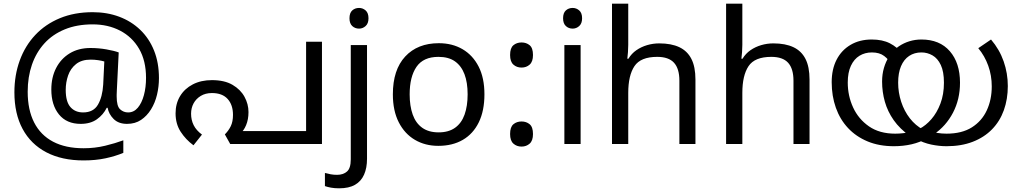

<svg xmlns="http://www.w3.org/2000/svg" viewBox="-20 -780 5521 1040"><path d="M841 -357Q841 -311 830.5 -267Q820 -223 798 -187.5Q776 -152 744 -130.5Q712 -109 668 -109Q622 -109 595.5 -135.5Q569 -162 563 -196H558Q540 -159 505 -134Q470 -109 417 -109Q341 -109 299.5 -160Q258 -211 258 -295Q258 -361 284 -411.5Q310 -462 357.5 -491Q405 -520 470 -520Q514 -520 556.5 -512.5Q599 -505 623 -496L613 -293Q612 -275 612 -267.5Q612 -260 612 -257Q612 -205 630.5 -188Q649 -171 674 -171Q705 -171 726.5 -196.5Q748 -222 759.5 -264.5Q771 -307 771 -358Q771 -451 733.5 -515.5Q696 -580 630.5 -614Q565 -648 482 -648Q397 -648 331 -621Q265 -594 220.5 -545Q176 -496 153 -429.5Q130 -363 130 -283Q130 -185 165 -116.5Q200 -48 267.5 -12.5Q335 23 433 23Q494 23 549.5 9.5Q605 -4 648 -20V48Q605 66 551.5 77.5Q498 89 433 89Q315 89 231 45Q147 1 102.5 -81.5Q58 -164 58 -280Q58 -373 87 -452.5Q116 -532 171 -590.5Q226 -649 304.5 -681.5Q383 -714 482 -714Q560 -714 625.5 -689.5Q691 -665 739.5 -618.5Q788 -572 814.5 -506Q841 -440 841 -357ZM336 -293Q336 -229 361.5 -200Q387 -171 430 -171Q486 -171 510.5 -213Q535 -255 539 -322L545 -447Q532 -451 512 -454Q492 -457 471 -457Q422 -457 392 -433Q362 -409 349 -371.5Q336 -334 336 -293Z M1128 -346Q1196 -346 1239.5 -320.5Q1283 -295 1304.5 -255.5Q1326 -216 1326 -173Q1326 -133 1313 -102Q1300 -71 1281 -57L1256 -70H1638V-554H1724V0H1227L1198 -52Q1218 -72 1230 -96.5Q1242 -121 1242 -158Q1242 -212 1213 -244Q1184 -276 1128 -276Q1093 -276 1067.5 -260.5Q1042 -245 1028.5 -220Q1015 -195 1015 -164Q1015 -130 1029 -102Q1043 -74 1074 -51L1028 7Q986 -24 958.5 -66.5Q931 -109 931 -166Q931 -219 955.5 -259.5Q980 -300 1024.5 -323Q1069 -346 1128 -346Z M1817 240Q1792 240 1773 236.5Q1754 233 1740 228V157Q1755 161 1771 164Q1787 167 1806 167Q1838 167 1859 149.5Q1880 132 1880 83V-536H1968V80Q1968 130 1952 166Q1936 202 1903 221Q1870 240 1817 240ZM1873 -681Q1873 -710 1888 -723.5Q1903 -737 1925 -737Q1945 -737 1960.5 -723.5Q1976 -710 1976 -681Q1976 -653 1960.5 -639Q1945 -625 1925 -625Q1903 -625 1888 -639Q1873 -653 1873 -681Z M2604 -269Q2604 -180 2573.5 -117.5Q2543 -55 2487 -22.5Q2431 10 2354 10Q2283 10 2227.5 -22.5Q2172 -55 2140 -117.5Q2108 -180 2108 -269Q2108 -402 2175 -474Q2242 -546 2357 -546Q2430 -546 2485.5 -513.5Q2541 -481 2572.5 -419.5Q2604 -358 2604 -269ZM2199 -269Q2199 -206 2215.5 -159.5Q2232 -113 2267 -88Q2302 -63 2356 -63Q2410 -63 2445 -88Q2480 -113 2496.5 -159.5Q2513 -206 2513 -269Q2513 -333 2496 -378Q2479 -423 2444.5 -447.5Q2410 -472 2355 -472Q2273 -472 2236 -418Q2199 -364 2199 -269Z M2805 -414Q2779 -414 2761 -430Q2743 -446 2743 -482Q2743 -520 2761 -535Q2779 -550 2805 -550Q2831 -550 2849 -535Q2867 -520 2867 -482Q2867 -446 2849 -430Q2831 -414 2805 -414ZM2805 14Q2779 14 2761 -2Q2743 -18 2743 -54Q2743 -92 2761 -107Q2779 -122 2805 -122Q2831 -122 2849 -107Q2867 -92 2867 -54Q2867 -18 2849 -2Q2831 14 2805 14Z M3125 -536V0H3037V-536ZM3082 -737Q3102 -737 3117.5 -723.5Q3133 -710 3133 -681Q3133 -653 3117.5 -639Q3102 -625 3082 -625Q3060 -625 3045 -639Q3030 -653 3030 -681Q3030 -710 3045 -723.5Q3060 -737 3082 -737Z M3383 -537Q3383 -518 3381.5 -498Q3380 -478 3378 -462H3384Q3401 -490 3427 -508Q3453 -526 3485 -535.5Q3517 -545 3551 -545Q3616 -545 3659.5 -524.5Q3703 -504 3725 -461Q3747 -418 3747 -349V0H3660V-343Q3660 -408 3631 -440Q3602 -472 3540 -472Q3450 -472 3416.5 -421.5Q3383 -371 3383 -277V0H3295V-760H3383Z M4001 -537Q4001 -518 3999.5 -498Q3998 -478 3996 -462H4002Q4019 -490 4045 -508Q4071 -526 4103 -535.5Q4135 -545 4169 -545Q4234 -545 4277.5 -524.5Q4321 -504 4343 -461Q4365 -418 4365 -349V0H4278V-343Q4278 -408 4249 -440Q4220 -472 4158 -472Q4068 -472 4034.5 -421.5Q4001 -371 4001 -277V0H3913V-760H4001Z M5107 12Q5067 12 5024 3Q4981 -6 4939 -29Q4933 -32 4923.5 -36Q4914 -40 4909 -43Q4854 -82 4821 -129Q4788 -176 4773 -229Q4758 -282 4758 -338Q4758 -378 4768 -412Q4778 -446 4795 -473L4802 -484Q4822 -511 4848.5 -529Q4875 -547 4906 -556.5Q4937 -566 4971 -566Q5070 -566 5125 -502.5Q5180 -439 5180 -332Q5180 -242 5142 -169.5Q5104 -97 5039 -53Q5031 -47 5023.5 -42.5Q5016 -38 5006 -33Q4964 -9 4918 1.5Q4872 12 4822 12Q4742 12 4679.5 -14Q4617 -40 4573.5 -86.5Q4530 -133 4507.5 -196.5Q4485 -260 4485 -335Q4485 -405 4511.5 -456.5Q4538 -508 4587 -537Q4636 -566 4702 -566Q4760 -566 4800 -545.5Q4840 -525 4867 -490L4808 -431Q4795 -457 4769.5 -476.5Q4744 -496 4703 -496Q4665 -496 4635.5 -478Q4606 -460 4589 -423.5Q4572 -387 4572 -333Q4572 -261 4601 -198Q4630 -135 4687 -95.5Q4744 -56 4829 -56Q4850 -56 4872 -58.5Q4894 -61 4915 -66Q4926 -70 4938 -74Q4950 -78 4960 -82Q4995 -100 5025 -134.5Q5055 -169 5074 -219Q5093 -269 5093 -332Q5093 -392 5076 -428Q5059 -464 5031 -480Q5003 -496 4971 -496Q4933 -496 4904.5 -477Q4876 -458 4860.5 -421.5Q4845 -385 4845 -332Q4845 -279 4861.5 -228.5Q4878 -178 4908.5 -139Q4939 -100 4980 -78Q4990 -74 4998 -73.5Q5006 -73 5016 -69Q5033 -64 5057 -60Q5081 -56 5107 -56Q5190 -56 5244 -90Q5298 -124 5325 -182Q5352 -240 5352 -312Q5352 -371 5333 -424Q5314 -477 5279 -519L5348 -566Q5394 -512 5416.5 -447.5Q5439 -383 5439 -314Q5439 -243 5417.5 -183Q5396 -123 5353.5 -79.5Q5311 -36 5249 -12Q5187 12 5107 12Z"/></svg>

Font: hexmalayalam15
Style: Book
Weight: 400
Designer: Jelle Bosma - Monotype Design Team
Foundry: Monotype Imaging Inc.
Version: Version 2.003